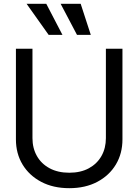

<svg xmlns="http://www.w3.org/2000/svg" viewBox="-20 -986 734 1019"><path d="M542 -727.5H629.9V-246.1Q629.9 -171.4 595 -113Q560.1 -54.7 496.6 -21Q433.1 12.7 347.7 12.7Q262.2 12.7 198.5 -21Q134.8 -54.7 99.6 -113Q64.5 -171.4 64.5 -246.1V-727.5H152.3V-252.9Q152.3 -199.7 175.8 -158.2Q199.2 -116.7 243.2 -93Q287.1 -69.3 347.7 -69.3Q408.2 -69.3 451.7 -93Q495.1 -116.7 518.6 -158.2Q542 -199.7 542 -252.9ZM238.3 -800.8 121.1 -965.8H225.6L311.5 -800.8ZM388.7 -800.8 301.8 -965.8H408.2L461.9 -800.8Z"/></svg>

Font: Inter Tight
Style: Regular
Weight: 400
Designer: Rasmus Andersson
Foundry: rsms
Version: Version 3.002